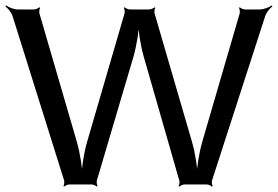

<svg xmlns="http://www.w3.org/2000/svg" viewBox="-31 -684 1030 712"><path d="M933 -649H877C871 -649 861 -654 858 -657L855 -655C858 -651 859 -640 858 -635L719 -158C707 -116 698 -59 698 -26H702C702 -59 693 -116 681 -158L542 -635C541 -640 542 -651 545 -655L542 -657C539 -654 529 -649 523 -649H450C444 -649 434 -654 431 -657L428 -655C431 -651 432 -640 431 -635L292 -158C280 -116 271 -59 271 -26H275C275 -59 266 -116 254 -158L115 -635C114 -640 115 -651 118 -655L115 -657C112 -654 102 -649 96 -649H35C21 -649 0 -657 -8 -664L-11 -660C-2 -654 12 -637 16 -623L207 -14C208 -8 207 2 204 6L207 8C210 5 220 0 226 0H309C315 0 325 5 328 8L331 6C328 2 327 -9 328 -14L464 -474C476 -516 485 -573 485 -606H481C481 -573 490 -516 502 -474L634 -14C636 -9 634 2 631 6L634 8C637 5 647 0 653 0H736C742 0 752 5 754 8L758 6C755 2 754 -8 755 -14L952 -623C956 -637 970 -654 979 -660L977 -664C968 -657 947 -649 933 -649Z"/></svg>

Font: Gamestation Storm
Style: Regular
Weight: 400
Designer: Jonas Hecksher
Foundry: Jonas Hecksher, Playtypeª, e-types AS
Version: Version 1.003